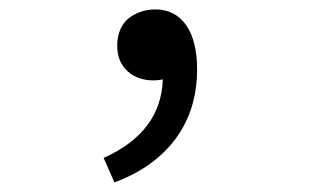

<svg xmlns="http://www.w3.org/2000/svg" viewBox="-20 -190 642 399"><path d="M195.3 138.2Q314.5 85 318.4 -24.9Q312.5 -23.9 307.9 -23.4Q303.2 -22.9 298.8 -22.9Q283.2 -22.9 269.5 -27.6Q255.9 -32.2 245.1 -42Q223.6 -61 223.6 -95.7Q223.6 -111.8 229 -126.2Q234.4 -140.6 246.1 -150.9Q255.9 -159.2 270.5 -164.8Q285.2 -170.4 302.7 -170.4Q344.2 -170.4 367.2 -137.2Q389.6 -104.5 389.6 -45.4Q389.6 38.1 344.7 98.6Q299.8 158.7 217.8 189Z"/></svg>

Font: Hack
Style: Regular
Weight: 400
Monospace: yes
Designer: Christopher Simpkins
Foundry: Christopher Simpkins
Version: Version 2.019; ttfautohint (v1.4.1) -l 4 -r 80 -G 350 -x 0 -